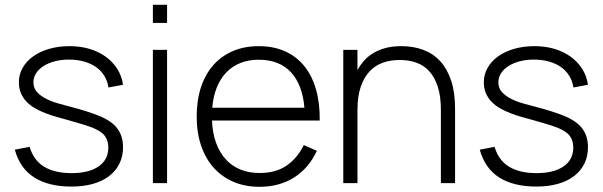

<svg xmlns="http://www.w3.org/2000/svg" viewBox="-20 -742 2444 778"><path d="M269.5 14Q177 14 119 -22.8Q61 -59.5 40 -135.5L100 -147Q116 -92.5 158.8 -66.5Q201.5 -40.5 270 -40.5Q340.5 -40.5 379.8 -67.8Q419 -95 419 -145Q419 -170.5 405.8 -189.8Q392.5 -209 356.5 -224Q341 -230 315.5 -238Q290 -246 259 -254.5Q235.5 -261 211.2 -267.8Q187 -274.5 164.5 -283.2Q142 -292 122.2 -303.2Q102.5 -314.5 88 -329.5Q73.5 -344.5 65 -364Q56.5 -383.5 56.5 -409Q56.5 -440.5 71.8 -467.2Q87 -494 114.2 -513.5Q141.5 -533 179.2 -544Q217 -555 262 -555Q306 -555 343.2 -543.8Q380.5 -532.5 408.8 -512Q437 -491.5 455.2 -462.8Q473.5 -434 478.5 -398.5L419.5 -387.5Q415.5 -414 402.5 -435Q389.5 -456 368.8 -470.5Q348 -485 320 -492.8Q292 -500.5 258.5 -500.5Q228.5 -500.5 202.5 -493.8Q176.5 -487 157 -474.8Q137.5 -462.5 126.5 -445.5Q115.5 -428.5 115.5 -408.5Q115.5 -384 131 -367.8Q146.5 -351.5 169.8 -340.2Q193 -329 219.8 -321.8Q246.5 -314.5 269 -308.5Q300.5 -300.5 329.2 -291.2Q358 -282 380.5 -273Q432.5 -252 455.5 -221.2Q478.5 -190.5 478.5 -145.5Q478.5 -108.5 464 -79Q449.5 -49.5 422.5 -28.8Q395.5 -8 356.8 3Q318 14 269.5 14Z M599.5 -649V-722.5H657V-649ZM599.5 0V-540H657V0Z M1031.5 -41Q1097.5 -41 1141 -70.8Q1184.5 -100.5 1211 -154L1264 -131Q1231 -60 1171.2 -22.5Q1111.5 15 1031.5 15Q973.5 15 926.5 -5Q879.5 -25 846.2 -62Q813 -99 795 -151.8Q777 -204.5 777 -270Q777 -336 794.5 -388.8Q812 -441.5 844.8 -478.5Q877.5 -515.5 924 -535.2Q970.5 -555 1028.5 -555Q1088 -555 1134.2 -534.5Q1180.5 -514 1212.2 -475.2Q1244 -436.5 1260.2 -380.5Q1276.5 -324.5 1275.5 -253.5H839Q841 -203.5 855.2 -164Q869.5 -124.5 894.2 -97Q919 -69.5 953.8 -55.2Q988.5 -41 1031.5 -41ZM1213.5 -305.5Q1205.5 -400 1158.2 -450Q1111 -500 1028.5 -500Q987.5 -500 954.2 -486.8Q921 -473.5 897 -448.5Q873 -423.5 858.5 -387.5Q844 -351.5 840 -305.5Z M1766.5 -296.5Q1766.5 -352 1754 -390.5Q1741.5 -429 1719.5 -453.2Q1697.5 -477.5 1666.8 -488.2Q1636 -499 1599.5 -499Q1563.5 -499 1532.2 -488.2Q1501 -477.5 1478 -453.2Q1455 -429 1441.8 -390.5Q1428.5 -352 1428.5 -296.5V0H1371V-540H1428.5V-458Q1437.5 -475 1451.8 -492.2Q1466 -509.5 1487.2 -523.5Q1508.5 -537.5 1537.8 -546.2Q1567 -555 1606 -555Q1655 -555 1695.2 -540Q1735.5 -525 1764 -493.8Q1792.5 -462.5 1808.2 -414.8Q1824 -367 1824 -301.5V0H1766.5Z M2153.5 14Q2061 14 2003 -22.8Q1945 -59.5 1924 -135.5L1984 -147Q2000 -92.5 2042.8 -66.5Q2085.5 -40.5 2154 -40.5Q2224.5 -40.5 2263.8 -67.8Q2303 -95 2303 -145Q2303 -170.5 2289.8 -189.8Q2276.5 -209 2240.5 -224Q2225 -230 2199.5 -238Q2174 -246 2143 -254.5Q2119.5 -261 2095.2 -267.8Q2071 -274.5 2048.5 -283.2Q2026 -292 2006.2 -303.2Q1986.5 -314.5 1972 -329.5Q1957.5 -344.5 1949 -364Q1940.5 -383.5 1940.5 -409Q1940.5 -440.5 1955.8 -467.2Q1971 -494 1998.2 -513.5Q2025.5 -533 2063.2 -544Q2101 -555 2146 -555Q2190 -555 2227.2 -543.8Q2264.5 -532.5 2292.8 -512Q2321 -491.5 2339.2 -462.8Q2357.5 -434 2362.5 -398.5L2303.5 -387.5Q2299.5 -414 2286.5 -435Q2273.5 -456 2252.8 -470.5Q2232 -485 2204 -492.8Q2176 -500.5 2142.5 -500.5Q2112.5 -500.5 2086.5 -493.8Q2060.5 -487 2041 -474.8Q2021.5 -462.5 2010.5 -445.5Q1999.5 -428.5 1999.5 -408.5Q1999.5 -384 2015 -367.8Q2030.5 -351.5 2053.8 -340.2Q2077 -329 2103.8 -321.8Q2130.5 -314.5 2153 -308.5Q2184.5 -300.5 2213.2 -291.2Q2242 -282 2264.5 -273Q2316.5 -252 2339.5 -221.2Q2362.5 -190.5 2362.5 -145.5Q2362.5 -108.5 2348 -79Q2333.5 -49.5 2306.5 -28.8Q2279.5 -8 2240.8 3Q2202 14 2153.5 14Z"/></svg>

Font: Vela Sans Light
Style: Regular
Weight: 300
Designer: Principal design: Mikhail Sharanda - project Manrope.
Design modification: Ravid Balaliev
Foundry: Mikhail Sharanda
Version: Version 1.001